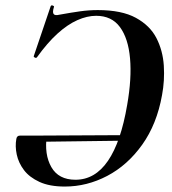

<svg xmlns="http://www.w3.org/2000/svg" viewBox="-20 -673 631 705"><path d="M218 12Q162 12 125 -5Q88 -22 68 -48.5Q48 -75 41.5 -105.5Q35 -136 40 -163Q42 -175 53 -175H152Q142 -106 168.5 -59.5Q195 -13 257 -13Q329 -13 376.5 -82.5Q424 -152 447 -288Q464 -385 457.5 -458.5Q451 -532 420.5 -573.5Q390 -615 333 -615Q300 -615 264 -599Q228 -583 191 -549.5Q154 -516 116 -463Q113 -459 108 -461.5Q103 -464 104 -467L166 -650Q168 -655 174 -652.5Q180 -650 178 -647Q172 -628 177 -621.5Q182 -615 198 -619Q242 -627 274.5 -631.5Q307 -636 339 -636Q427 -636 479 -607.5Q531 -579 554.5 -533Q578 -487 581.5 -432Q585 -377 575 -324Q556 -217 502 -141.5Q448 -66 373.5 -27Q299 12 218 12ZM94 -152 98 -175 482 -177 480 -157Z"/></svg>

Font: Cormorant Light
Style: Italic
Weight: 300
Italic angle: -10°
Designer: Christian Thalmann (Catharsis Fonts)
Foundry: Catharsis Fonts
Version: Version 4.000